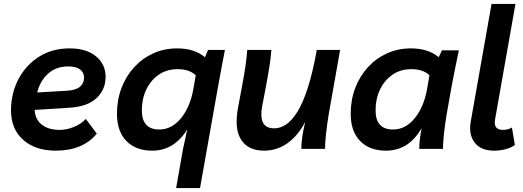

<svg xmlns="http://www.w3.org/2000/svg" viewBox="-20 -760 2670 980"><path d="M264 9Q161 9 98.5 -46Q36 -101 36 -199Q37 -286 75 -357.5Q113 -429 180 -471Q247 -513 336 -513Q421 -513 470 -472.5Q519 -432 519 -368Q519 -302 472 -258.5Q425 -215 333 -210L157 -199Q159 -151 193 -124Q227 -97 285 -97Q320 -97 357 -112Q394 -127 418 -153L474 -78Q403 9 264 9ZM327 -421Q266 -421 225 -383.5Q184 -346 170 -288L323 -297Q368 -300 388.5 -317.5Q409 -335 409 -364Q409 -390 388.5 -405.5Q368 -421 327 -421Z M1128 -505Q1120 -465 1111.5 -418.5Q1103 -372 1094 -324L1001 200H879L914 1L936 -100Q869 9 757 9Q673 9 625 -40.5Q577 -90 577 -179Q577 -250 600 -310.5Q623 -371 664.5 -416.5Q706 -462 762 -487.5Q818 -513 884 -513Q973 -513 1026 -468L1042 -505ZM793 -99Q856 -99 903 -155.5Q950 -212 967 -306L979 -376Q946 -407 887 -407Q831 -407 790 -378.5Q749 -350 726.5 -302.5Q704 -255 704 -197Q704 -99 793 -99Z M1328 9Q1247 9 1211 -46.5Q1175 -102 1195 -210L1218 -334Q1228 -387 1233.5 -427Q1239 -467 1242 -505H1365Q1362 -462 1354.5 -416Q1347 -370 1340 -332L1318 -217Q1308 -163 1322.5 -134Q1337 -105 1380 -105Q1410 -105 1439.5 -124Q1469 -143 1497.5 -188.5Q1526 -234 1551 -311.5Q1576 -389 1597 -505H1716L1657 -172Q1649 -122 1644 -76Q1639 -30 1639 0H1518Q1518 -31 1523.5 -66Q1529 -101 1538 -138Q1500 -66 1446.5 -28.5Q1393 9 1328 9Z M1950 9Q1866 9 1818 -40.5Q1770 -90 1770 -179Q1770 -250 1793 -310.5Q1816 -371 1857.5 -416.5Q1899 -462 1955 -487.5Q2011 -513 2077 -513Q2166 -513 2219 -468L2236 -503H2322Q2314 -464 2304.5 -418Q2295 -372 2286 -324L2259 -172Q2251 -122 2246 -76Q2241 -30 2241 0H2120Q2120 -25 2123.5 -52.5Q2127 -80 2132 -106Q2098 -47 2052.5 -19Q2007 9 1950 9ZM1986 -99Q2049 -99 2096 -155.5Q2143 -212 2160 -306L2172 -376Q2139 -407 2080 -407Q2024 -407 1983 -378.5Q1942 -350 1919.5 -302.5Q1897 -255 1897 -197Q1897 -99 1986 -99Z M2502 9Q2434 9 2402.5 -32.5Q2371 -74 2383 -141L2489 -740H2611L2507 -151Q2497 -97 2547 -97Q2573 -97 2593 -109L2608 -20Q2589 -6 2561 1.5Q2533 9 2502 9Z"/></svg>

Font: Livvic SemiBold
Style: Italic
Weight: 600
Italic angle: -10°
Designer: Jacques Le Bailly, Baron von Fonthausen
Version: Version 1.001; ttfautohint (v1.8.2)